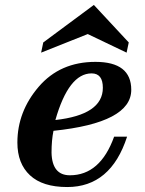

<svg xmlns="http://www.w3.org/2000/svg" viewBox="-20 -752 591 782"><path d="M253.9 9.8Q153.3 9.8 102.1 -38.1Q50.8 -85.9 50.8 -171.4Q50.8 -297.4 137.7 -398.7Q224.6 -500 368.7 -500Q514.6 -500 514.6 -386.2Q514.6 -252 197.8 -219.2Q189.9 -181.2 189.9 -130.4Q191.9 -38.1 264.6 -38.1Q388.2 -38.1 444.8 -195.3H497.6Q431.2 9.8 253.9 9.8ZM205.6 -263.2Q398.9 -284.7 398.9 -394.5Q398.9 -453.1 353 -453.1Q259.8 -453.1 205.6 -263.2ZM495.6 -537.6 337.4 -613.3 147.5 -537.6 156.2 -579.1 362.3 -731.9 504.4 -579.1Z"/></svg>

Font: Munson
Style: Bold Italic
Weight: 700
Italic angle: -12°
Designer: Paul James MIller
Foundry: High-Logic / Made with FontCreator
Version: Version 2.10;May 5, 2019;FontCreator 11.5.0.2430 64-bit